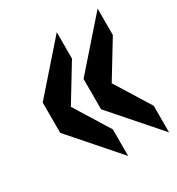

<svg xmlns="http://www.w3.org/2000/svg" viewBox="-120 -531 569 616"><g transform="rotate(-30 165.0 -223.0)"><path d="M329.6 6.8 177.7 -166.5V-278.8L329.6 -451.7V-354L249 -221.7L329.6 -91.8ZM178.2 6.8 26.4 -166.5V-278.8L178.2 -451.7V-354L97.7 -221.7L178.2 -91.8Z"/></g></svg>

Font: Keraleeyam
Style: Regular
Weight: 400
Designer: Hussain K. H.
Foundry: Swathanthra Malayalam Computing(SMC) http://smc.org.in
Version: Version 3.0.0+20221109